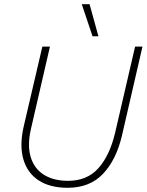

<svg xmlns="http://www.w3.org/2000/svg" viewBox="-20 -881 699 911"><path d="M301 10Q217 10 163.5 -25Q110 -60 91 -125Q72 -190 92 -279L181 -660H217L127 -270Q109 -192 125.5 -136.5Q142 -81 188 -52Q234 -23 303 -23Q393 -23 446.5 -82.5Q500 -142 526 -250L621 -660H656L559 -239Q532 -123 469 -56.5Q406 10 301 10ZM405 -861 447 -709H419L368 -861Z"/></svg>

Font: Kantumruy Pro ExtraLight
Style: Italic
Weight: 250
Italic angle: -13°
Version: Version 1.002